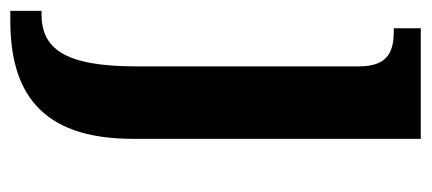

<svg xmlns="http://www.w3.org/2000/svg" viewBox="-262 -330 816 363"><g transform="rotate(90 145.5 -148.0)"><path d="M-16 240H2C133 240 226 187 226 8V-536H17V-485H21C59 -485 89 -476 89 -419V2C89 140 54 181 -10 181H-16Z"/></g></svg>

Font: Noto Serif Ethiopic Condensed
Style: Bold
Weight: 700
Width: 3
Designer: Monotype Design Team
Foundry: Monotype Imaging Inc.
Version: Version 2.102